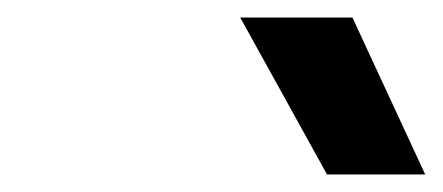

<svg xmlns="http://www.w3.org/2000/svg" viewBox="-20 -949 505 219"><path d="M353 -750 254 -929H382L465 -750Z"/></svg>

Font: Teachers
Style: Italic
Weight: 400
Italic angle: -11°
Designer: Alfredo Marco Pradil, Chank Diesel
Version: Version 1.001